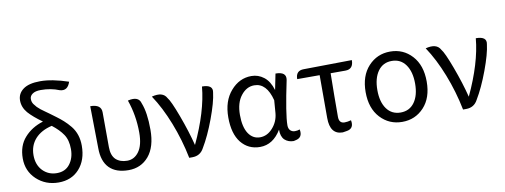

<svg xmlns="http://www.w3.org/2000/svg" viewBox="-65 -1165 4030 1533"><g transform="rotate(-10 1950.0 -398.0)"><path d="M476 -57Q413 13 308 13Q203 13 130 -55Q58 -123 58 -225Q58 -328 116 -393Q174 -459 268 -488Q196 -539 156 -584Q117 -630 117 -685Q117 -740 162 -774Q208 -809 302 -809Q397 -809 529 -765Q506 -693 444 -711Q376 -739 294 -739Q249 -739 226 -722Q204 -706 204 -682Q204 -657 217 -639Q231 -621 239 -612Q248 -603 266 -588Q285 -574 296 -566Q307 -558 331 -541Q355 -524 381 -504Q407 -485 434 -461Q461 -437 488 -404Q540 -339 540 -245Q540 -128 476 -57ZM193 -110Q239 -63 307 -63Q375 -63 412 -111Q450 -160 450 -233Q450 -306 419 -352Q388 -398 331 -442Q244 -422 195 -368Q147 -314 147 -236Q147 -158 193 -110Z M661 -543Q750 -543 750 -478L751 -196Q751 -128 785 -95Q820 -63 877 -63Q935 -63 972 -114Q1010 -166 1010 -268Q1010 -408 965 -535Q1054 -557 1070 -494Q1102 -415 1102 -275Q1102 -136 1039 -61Q976 13 875 13Q774 13 720 -41Q666 -96 666 -202L661 -543Z M1368 0Q1338 -150 1283 -290Q1228 -430 1159 -533Q1250 -557 1280 -500Q1304 -472 1353 -340Q1402 -208 1431 -93Q1549 -344 1567 -543Q1659 -543 1646 -480Q1637 -403 1589 -274Q1541 -145 1488 -57Q1458 0 1393 0Z M1941 13Q1846 13 1788 -59Q1731 -131 1731 -263Q1731 -396 1801 -476Q1871 -557 1969 -557Q2025 -557 2070 -522Q2115 -487 2137 -414L2163 -543Q2253 -543 2242 -478Q2185 -208 2185 -119Q2185 -92 2200 -77Q2215 -63 2236 -63Q2257 -63 2276 -70Q2290 -1 2226 10L2213 13Q2169 13 2140 -14Q2112 -42 2113 -97Q2047 13 1941 13ZM1861 -115Q1896 -63 1954 -63Q2013 -63 2057 -113Q2102 -163 2108 -232L2116 -335Q2079 -480 1979 -480Q1916 -480 1871 -422Q1826 -365 1826 -266Q1826 -168 1861 -115Z M2692 -71Q2706 -1 2642 8L2611 13Q2508 13 2508 -122V-469H2326Q2326 -538 2391 -538L2782 -543Q2782 -469 2717 -469H2597Q2594 -284 2594 -116Q2594 -63 2639 -63Q2663 -63 2692 -71Z M3270.5 -63Q3200 13 3094 13Q2988 13 2917 -63.5Q2846 -140 2846 -271.5Q2846 -403 2917 -480Q2988 -557 3094 -557Q3200 -557 3270.5 -480Q3341 -403 3341 -271Q3341 -139 3270.5 -63ZM2981.5 -119Q3022 -63 3094 -63Q3166 -63 3206.5 -119Q3247 -175 3247 -271Q3247 -367 3206.5 -424Q3166 -481 3094 -481Q3022 -481 2981.5 -424Q2941 -367 2941 -271Q2941 -175 2981.5 -119Z M3588 0Q3558 -150 3503 -290Q3448 -430 3379 -533Q3470 -557 3500 -500Q3524 -472 3573 -340Q3622 -208 3651 -93Q3769 -344 3787 -543Q3879 -543 3866 -480Q3857 -403 3809 -274Q3761 -145 3708 -57Q3678 0 3613 0Z"/></g></svg>

Font: Swei Toothpaste CJK TC
Style: Regular
Weight: 400
Version: Version 1.0